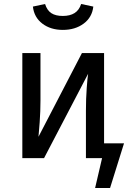

<svg xmlns="http://www.w3.org/2000/svg" viewBox="-20 -793 642 963"><path d="M145 -760 206 -773Q216 -741 237.5 -727Q259 -713 295 -713Q331 -713 354 -727.5Q377 -742 387 -773L448 -760Q442 -706 399.5 -674.5Q357 -643 295 -643Q234 -643 192.5 -674.5Q151 -706 145 -760ZM602 -74 532 150H457L492 0H411V-238Q411 -298 415 -352Q419 -406 422 -423L201 0H92V-527H183V-289Q183 -236 179 -179.5Q175 -123 173 -107L391 -527H502V-74Z"/></svg>

Font: Fira GO
Style: Regular
Weight: 400
Designer: Carrois Corporate
Foundry: Carrois Corporate GbR
Version: Version 0.300